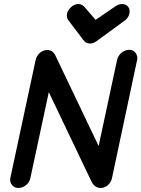

<svg xmlns="http://www.w3.org/2000/svg" viewBox="-20 -922 698 948"><path d="M424 -707Q404 -707 391 -725L319 -820Q310 -832 310 -845Q310 -866 328 -884Q346 -902 366 -902Q384 -902 396 -889L452 -824L550 -891Q566 -902 583 -902Q599 -902 609.5 -892Q620 -882 620 -866Q620 -838 594 -819L457 -719Q441 -707 424 -707ZM70 6Q51 6 39 -9Q27 -24 31 -43L156 -626Q161 -647 177 -661Q193 -675 214 -675Q240 -675 253 -649L467 -201L558 -626Q563 -647 580 -661.5Q597 -676 618 -676Q639 -676 650 -660Q661 -644 657 -626L533 -43Q529 -23 513.5 -8.5Q498 6 477 6Q447 6 431 -27L221 -467L130 -43Q126 -22 108.5 -8Q91 6 70 6Z"/></svg>

Font: Comic Neue
Style: Bold Italic
Weight: 700
Italic angle: -12°
Designer: Craig Rozynski
Foundry: Craig Rozynski
Version: Version 2.003